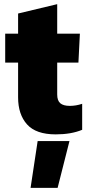

<svg xmlns="http://www.w3.org/2000/svg" viewBox="-20 -636 420 923"><path d="M248 10Q153 10 110 -38Q67 -86 67 -168V-335H5V-474H67V-571L255 -616V-474H364L357 -335H255V-182Q255 -152 270 -139.5Q285 -127 316 -127Q345 -127 375 -137V-12Q322 10 248 10ZM127 267 161 42H314L257 267Z"/></svg>

Font: Kanit
Style: Bold
Weight: 700
Designer: Katatrad Team
Foundry: CadsonDemak
Version: Version 2.000; ttfautohint (v1.8.3)